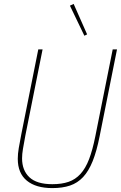

<svg xmlns="http://www.w3.org/2000/svg" viewBox="-20 -951 619 983"><path d="M198 -698 110 -258Q102 -215 97.5 -188.5Q93 -162 93 -140Q93 -79 130.5 -43.5Q168 -8 248 -8Q296 -8 331 -20Q366 -32 392 -60.5Q418 -89 436 -136Q454 -183 468 -253L557 -698H579L490 -253Q475 -177 454.5 -126Q434 -75 405.5 -44.5Q377 -14 338.5 -1Q300 12 248 12Q164 12 117.5 -26Q71 -64 71 -138Q71 -163 76 -192.5Q81 -222 89 -263L176 -698ZM338 -922 357 -931 426 -775 412 -768Z"/></svg>

Font: IBM Plex Sans Cond Thin
Style: Italic
Weight: 100
Width: 3
Italic angle: -11°
Designer: Mike Abbink, Paul van der Laan, Pieter van Rosmalen
Foundry: Bold Monday
Version: Version 1.3